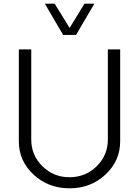

<svg xmlns="http://www.w3.org/2000/svg" viewBox="-20 -1020 760 1050"><path d="M225.1 -1000H278.8L360.8 -867.2L441.9 -1000H496.1L396 -829.1H325.2ZM83 -247.1V-750H150.9V-256.8Q150.9 -170.9 211.9 -110.8Q272.9 -50.8 359.9 -50.8Q447.8 -50.8 508.8 -110.8Q569.8 -170.9 569.8 -256.8V-750H637.2V-247.1Q637.2 -140.1 556.6 -65.2Q476.1 9.8 360.1 9.8Q244.1 9.8 163.6 -65.2Q83 -140.1 83 -247.1Z"/></svg>

Font: Oakes Grotesk
Style: Light
Weight: 300
Designer: Samuel Oakes
Foundry: Samuel Oakes
Version: Version 1.0 | wf-rip DC20170320